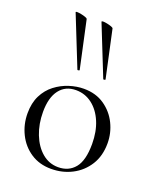

<svg xmlns="http://www.w3.org/2000/svg" viewBox="-138 -816 756 914"><g transform="rotate(20 239.5 -359.0)"><path d="M319 -474 218 -727Q217 -731 225 -731Q233 -731 245.5 -728.5Q258 -726 267.5 -722.5Q277 -719 278 -716L330 -476Q331 -474 325.5 -472.5Q320 -471 319 -474ZM188 -474 87 -727Q85 -731 93.5 -731Q102 -731 114.5 -728.5Q127 -726 136.5 -722.5Q146 -719 147 -716L199 -476Q200 -474 194.5 -472.5Q189 -471 188 -474ZM231 13Q172 13 128 -16Q84 -45 60 -93.5Q36 -142 36 -198Q36 -250 55 -288Q74 -326 106 -350.5Q138 -375 175.5 -387Q213 -399 249 -399Q310 -399 353.5 -369Q397 -339 420 -292Q443 -245 443 -193Q443 -129 414 -83Q385 -37 337 -12Q289 13 231 13ZM260 -6Q313 -6 344 -43.5Q375 -81 375 -165Q375 -228 354.5 -276.5Q334 -325 298 -352.5Q262 -380 216 -380Q163 -380 133 -341Q103 -302 103 -229Q103 -168 123 -117Q143 -66 178.5 -36Q214 -6 260 -6Z"/></g></svg>

Font: Cormorant Light
Style: Regular
Weight: 400
Version: Version 4.000